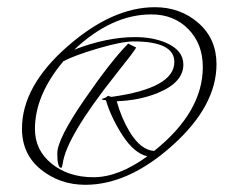

<svg xmlns="http://www.w3.org/2000/svg" viewBox="-20 -542 678 533"><path d="M581 -364Q581 -248 459 -138.5Q337 -29 217 -29Q146 -29 93.5 -71.5Q41 -114 41 -185Q41 -302 166 -412Q291 -522 410 -522Q481 -522 531 -478Q581 -434 581 -364ZM543 -356Q543 -420 503 -461Q463 -502 400 -502Q290 -502 186 -404Q276 -439 355 -439Q403 -439 439 -424Q489 -403 489 -363Q489 -313 418 -284Q367 -263 304 -261Q317 -214 340 -176Q371 -125 408 -123Q543 -231 543 -356ZM464 -370Q464 -427 351 -427Q318 -427 252 -407.5Q186 -388 156 -372Q77 -278 77 -184Q77 -125 123.5 -87.5Q170 -50 239.5 -50Q309 -50 389 -108Q352 -117 320 -166.5Q288 -216 274 -264Q265 -264 262 -267L273 -271L280 -276L289 -273Q464 -297 464 -370ZM150 -76Q139 -76 139 -116Q139 -156 214 -265Q289 -374 336 -421L358 -410Q354 -401 302 -336Q163 -161 154 -87Q152 -76 150 -76Z"/></svg>

Font: Ruthie
Style: Regular
Weight: 400
Designer: Robert E. Leuschke
Foundry: Robert E. Leuschke
Version: Version 1.003